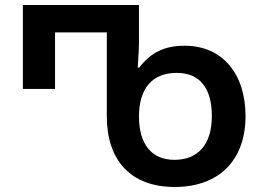

<svg xmlns="http://www.w3.org/2000/svg" viewBox="-20 -734 1049 764"><path d="M675 10C852 10 957 -97 957 -272C957 -438 867 -552 715 -552C635 -552 581 -526 534 -465H528C531 -512 533 -542 533 -562V-714H71V-380H199V-605H405V-272C405 -96 500 10 675 10ZM674 -98C584 -98 533 -159 533 -271C533 -383 587 -444 683 -444C773 -444 823 -386 823 -272C823 -158 767 -98 674 -98Z"/></svg>

Font: Noto Sans Georgian SemiBold
Style: Regular
Weight: 600
Designer: Monotype Design Team, Akaki Razmadze
Foundry: Google LLC
Version: Version 2.005